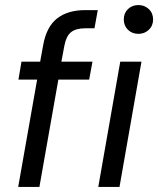

<svg xmlns="http://www.w3.org/2000/svg" viewBox="-20 -740 626 760"><path d="M52 0 127 -425H53L65 -496H139L151 -562Q164 -634 206 -667Q248 -700 318 -700H367L354 -628H318Q280 -628 261 -612.5Q242 -597 235 -560L223 -496H346L333 -425H211L136 0ZM369 0 456 -496H540L453 0ZM528 -606Q503 -606 486.5 -622Q470 -638 470 -663Q470 -688 486.5 -704Q503 -720 528 -720Q552 -720 569 -704Q586 -688 586 -663Q586 -638 569 -622Q552 -606 528 -606Z"/></svg>

Font: Rethink Sans
Style: Italic
Weight: 400
Italic angle: -10°
Designer: The Rethink Sans project authors (Hans Thiessen). DM Sans designed by Colophon Foundry.
Foundry: Rethink Communications LLC
Version: Version 1.001